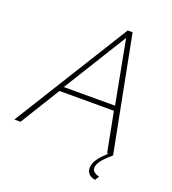

<svg xmlns="http://www.w3.org/2000/svg" viewBox="-196 -827 999 1113"><g transform="rotate(20 303.5 -270.5)"><path d="M400 -710H430L568 0H531L484 -245H148L-3 0H-41ZM480 -275 406 -666 164 -275ZM465 115Q465 84 487.5 54Q510 24 554 -13H563L568 0Q525 37 507.5 60.5Q490 84 490 105Q490 132 534 144L517 169Q489 163 477 148.5Q465 134 465 115Z"/></g></svg>

Font: Raleway ExtraLight
Style: Italic
Weight: 200
Italic angle: -12°
Designer: Matt McInerney, Pablo Impallari, Rodrigo Fuenzalida
Foundry: Matt McInerney, Pablo Impallari, Rodrigo Fuenzalida
Version: Version 4.026